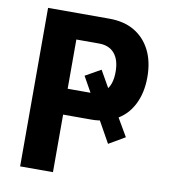

<svg xmlns="http://www.w3.org/2000/svg" viewBox="-80 -773 740 841"><g transform="rotate(10 290.0 -352.5)"><path d="M66 0V-705H339Q404 -705 450 -678Q496 -651 521.5 -601Q547 -551 547 -481Q547 -411 520 -358.5Q493 -306 443 -280L444 -302L500 -206L428 -164L367 -273L395 -262Q384 -260 370 -258Q356 -256 339 -256H212V0ZM212 -371H312Q316 -371 319.5 -371.5Q323 -372 327 -373L326 -349L275 -440L344 -479L394 -391L378 -395Q406 -422 406 -480Q406 -533 382 -561.5Q358 -590 313 -590H212Z"/></g></svg>

Font: Nunito Sans 10pt Condensed ExtraBold
Style: Regular
Weight: 800
Width: 3
Designer: Vernon Adams
Foundry: Vernon Adams
Version: Version 3.101;gftools[0.9.27]